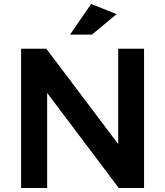

<svg xmlns="http://www.w3.org/2000/svg" viewBox="-20 -945 830 965"><path d="M566 -874 438 -925 332 -771H442ZM213 -700H86V0H217V-478L577 0H704V-700H574V-221Z"/></svg>

Font: Montserrat_SPRD_medium Medium
Style: Regular
Weight: 400
Designer: Julieta Ulanovsky edited by Nelly Hempel
Foundry: Julieta Ulanovsky
Version: Version 4.000;PS 004.000;hotconv 1.0.88;makeotf.lib2.5.64775